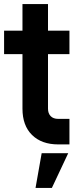

<svg xmlns="http://www.w3.org/2000/svg" viewBox="-21 -700 383 940"><path d="M264 7Q183 7 136 -39Q89 -85 89 -168V-435H-1V-550H89V-680H214V-550H319V-435H214V-168Q214 -145 227 -131.5Q240 -118 264 -118H319V7ZM153 220 183 50H313L233 220Z"/></svg>

Font: Mohave Bold
Style: Regular
Weight: 700
Designer: Gumpita Rahayu
Foundry: Tokotype
Version: Version 2.002;PS 002.002;hotconv 1.0.88;makeotf.lib2.5.64775